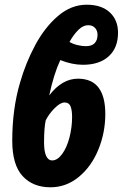

<svg xmlns="http://www.w3.org/2000/svg" viewBox="-20 -785 521 815"><path d="M32 -188Q32 -322 65 -434Q89 -518 129.5 -593.5Q170 -669 226 -717Q282 -765 348 -765Q411 -765 446 -732.5Q481 -700 481 -646Q481 -582 441.5 -546Q402 -510 332 -510Q286 -510 236 -530Q208 -470 189 -380Q243 -451 311 -451Q427 -451 427 -301Q427 -222 397.5 -150Q368 -78 314.5 -34Q261 10 194 10Q120 10 76 -37.5Q32 -85 32 -188ZM394 -637Q394 -655 383.5 -666.5Q373 -678 354 -678Q333 -678 313 -658.5Q293 -639 275 -607Q290 -598 309.5 -593.5Q329 -589 344 -589Q370 -589 382 -602Q394 -615 394 -637ZM286 -289Q286 -317 279.5 -333.5Q273 -350 254 -350Q236 -350 212 -326Q188 -302 174 -274Q167 -242 167 -180Q167 -142 176 -123Q185 -104 201 -104Q224 -104 244 -131.5Q264 -159 275 -202Q286 -245 286 -289Z"/></svg>

Font: Noto Sans Display Ex Bold Cond
Style: Italic
Weight: 800
Width: 3
Italic angle: -12°
Designer: Monotype Design team
Foundry: Monotype Imaging Inc.
Version: Version 1.000